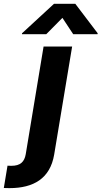

<svg xmlns="http://www.w3.org/2000/svg" viewBox="-125 -792 537 1017"><path d="M105.8 -545.5 11.4 24.5C4.3 65.3 -16.7 86.3 -65.3 86.3C-71.7 86.3 -77.8 86.3 -85.2 85.6L-104.8 203.8C-93.8 204.2 -84.9 204.5 -75.3 204.5C53.3 204.5 140.6 153.1 161.9 27L257.1 -545.5ZM-8.9 -610.8H120L205.6 -697.4L262.8 -610.8H391.7L392.4 -615.8L273.8 -772H161.2L-8.2 -615.8Z"/></svg>

Font: Magic Ui Pro
Style: Bold Italic
Weight: 700
Italic angle: -9.39999°
Designer: Stefan Endress, Andreas Faust
Version: Version 1.000;FEAKit 1.0